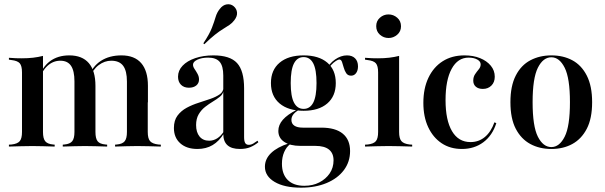

<svg xmlns="http://www.w3.org/2000/svg" viewBox="-20 -687 2838 900"><path d="M132.3 -2.4Q104.8 -2.4 79.4 -1.6Q54 -0.8 21.8 0V-8.9L34.7 -9.7Q62.1 -12.9 72.6 -25.4Q83.1 -37.9 83.1 -68.5V-207.3H181.5V-68.5Q181.5 -37.9 191.9 -25Q202.4 -12.1 228.2 -9.7L236.3 -8.9V0Q205.6 -0.8 181.9 -1.6Q158.1 -2.4 132.3 -2.4ZM83.1 -207.3V-347.6Q83.1 -378.2 72.6 -390.3Q62.1 -402.4 33.1 -405.6L21.8 -407.3V-416.1Q41.9 -414.5 55.2 -414.1Q68.5 -413.7 82.3 -413.7Q110.5 -413.7 135.1 -416.5Q159.7 -419.4 181.5 -425V-416.1V-207.3ZM329 -207.3V-305.6Q329 -354.8 312.9 -378.6Q296.8 -402.4 262.9 -402.4Q229 -402.4 202.8 -378.6Q176.6 -354.8 158.1 -306.5L155.6 -310.5Q176.6 -371.8 213.7 -399.6Q250.8 -427.4 304.8 -427.4Q365.3 -427.4 396.4 -391.1Q427.4 -354.8 427.4 -284.7V-207.3ZM378.2 -2.4Q352.4 -2.4 328.6 -1.6Q304.8 -0.8 274.2 0V-8.9L282.3 -9.7Q308.1 -12.1 318.5 -25Q329 -37.9 329 -68.5V-207.3H427.4V-68.5Q427.4 -37.9 437.5 -25Q447.6 -12.1 474.2 -9.7L482.3 -8.9V0Q451.6 -0.8 427.8 -1.6Q404 -2.4 378.2 -2.4ZM575 -207.3V-304.8Q575 -354.8 557.3 -378.6Q539.5 -402.4 501.6 -402.4Q470.2 -402.4 442.7 -381.9Q415.3 -361.3 396.8 -317.7L393.5 -323.4Q412.9 -375.8 452.8 -401.6Q492.7 -427.4 549.2 -427.4Q610.5 -427.4 641.9 -391.1Q673.4 -354.8 673.4 -284.7V-207.3ZM623.4 -2.4Q598.4 -2.4 574.2 -1.6Q550 -0.8 519.4 0V-8.9L528.2 -9.7Q554 -12.1 564.5 -25Q575 -37.9 575 -68.5V-207.3H672.6V-68.5Q672.6 -37.9 683.5 -25.4Q694.4 -12.9 721.8 -9.7L733.9 -8.9V0Q702.4 -0.8 677 -1.6Q651.6 -2.4 623.4 -2.4Z M1026.6 -207.3V-333.1Q1026.6 -377.4 1009.7 -397.2Q992.7 -416.9 955.6 -416.9Q925.8 -416.9 905.2 -407.3Q884.7 -397.6 884.7 -383.9Q884.7 -374.2 891.9 -363.7Q899.2 -353.2 906 -340.7Q912.9 -328.2 912.9 -314.5Q912.9 -296.8 900 -286.3Q887.1 -275.8 865.3 -275.8Q841.9 -275.8 828.2 -289.9Q814.5 -304 814.5 -327.4Q814.5 -356.5 835.9 -379Q857.3 -401.6 895.2 -414.5Q933.1 -427.4 980.6 -427.4Q1058.1 -427.4 1091.1 -391.5Q1124.2 -355.6 1124.2 -272.6V-207.3ZM905.6 11.3Q854.8 11.3 825 -15.3Q795.2 -41.9 795.2 -87.1Q795.2 -122.6 812.1 -145.2Q829 -167.7 855.2 -181.9Q881.5 -196 910.9 -205.2Q940.3 -214.5 966.9 -223.8Q993.5 -233.1 1010.5 -245.2Q1027.4 -257.3 1027.4 -277.4V-260.5Q1025 -245.2 1010.5 -233.5Q996 -221.8 977.8 -210.9Q959.7 -200 941.5 -185.9Q923.4 -171.8 911.3 -151.2Q899.2 -130.6 899.2 -100.8Q899.2 -66.9 915.3 -47.2Q931.5 -27.4 960.5 -27.4Q980.6 -27.4 998.4 -38.7Q1016.1 -50 1029.8 -71.8V-62.1Q1007.3 -25 976.6 -6.9Q946 11.3 905.6 11.3ZM1124.2 -44.4Q1124.2 -25 1129.4 -16.5Q1134.7 -8.1 1146 -8.1Q1157.3 -8.1 1167.7 -14.5Q1178.2 -21 1187.1 -27.4L1191.1 -20.2Q1173.4 -5.6 1153.2 2.8Q1133.1 11.3 1104.8 11.3Q1065.3 11.3 1046 -6.5Q1026.6 -24.2 1026.6 -59.7V-207.3H1124.2ZM937.9 -479.8 933.1 -483.9Q962.1 -527.4 973.4 -556.9Q984.7 -586.3 990.7 -607.3Q996.8 -628.2 1009.7 -644.4Q1024.2 -663.7 1042.7 -666.5Q1061.3 -669.4 1075 -658.1Q1089.5 -646 1091.1 -628.2Q1092.7 -610.5 1078.2 -591.9Q1068.5 -579 1055.6 -570.2Q1042.7 -561.3 1025.8 -551.2Q1008.9 -541.1 987.5 -524.2Q966.1 -507.3 937.9 -479.8Z M1391.1 192.7Q1312.9 192.7 1267.3 165.7Q1221.8 138.7 1221.8 94.4Q1221.8 58.1 1250.8 30.2Q1279.8 2.4 1334.7 -15.3L1340.3 -11.3Q1322.6 1.6 1312.1 25.8Q1301.6 50 1301.6 80.6Q1301.6 129.8 1329 156.9Q1356.5 183.9 1406.5 183.9Q1446 183.9 1476.6 168.1Q1507.3 152.4 1525.4 125.8Q1543.5 99.2 1543.5 64.5Q1543.5 31.5 1522.2 14.1Q1500.8 -3.2 1458.1 -3.2H1387.9Q1340.3 -3.2 1312.5 -21.8Q1284.7 -40.3 1284.7 -73.4Q1284.7 -101.6 1306 -125.8Q1327.4 -150 1370.2 -171.8L1378.2 -170.2Q1361.3 -159.7 1353.6 -148.8Q1346 -137.9 1346 -125Q1346 -107.3 1359.7 -98Q1373.4 -88.7 1399.2 -88.7H1486.3Q1552.4 -88.7 1586.7 -60.5Q1621 -32.3 1621 21Q1621 71.8 1591.9 110.5Q1562.9 149.2 1510.9 171Q1458.9 192.7 1391.1 192.7ZM1403.2 -167.7Q1331.5 -167.7 1290.7 -202Q1250 -236.3 1250 -297.6Q1250 -358.9 1290.7 -393.1Q1331.5 -427.4 1403.2 -427.4Q1474.2 -427.4 1514.1 -393.5Q1554 -359.7 1554 -297.6Q1554 -236.3 1514.1 -202Q1474.2 -167.7 1403.2 -167.7ZM1403.2 -176.6Q1433.1 -176.6 1448.4 -206Q1463.7 -235.5 1463.7 -297.6Q1463.7 -360.5 1448.4 -389.9Q1433.1 -419.4 1403.2 -419.4Q1373.4 -419.4 1358.1 -389.9Q1342.7 -360.5 1342.7 -297.6Q1342.7 -235.5 1358.1 -206Q1373.4 -176.6 1403.2 -176.6ZM1625.8 -332.3Q1610.5 -332.3 1602.8 -344Q1595.2 -355.6 1591.1 -370.6Q1587.1 -385.5 1583.1 -396.8Q1579 -408.1 1570.2 -408.1Q1565.3 -408.1 1554.4 -401.2Q1543.5 -394.4 1532.3 -382.3Q1521 -370.2 1514.5 -353.2L1509.7 -358.9Q1522.6 -388.7 1550.4 -408.1Q1578.2 -427.4 1606.5 -427.4Q1630.6 -427.4 1644.4 -413.7Q1658.1 -400 1658.1 -375.8Q1658.1 -356.5 1649.2 -344.4Q1640.3 -332.3 1625.8 -332.3Z M1752.4 -207.3V-347.6Q1752.4 -378.2 1741.9 -390.3Q1731.5 -402.4 1702.4 -405.6L1691.1 -407.3V-416.1Q1711.3 -414.5 1724.6 -414.1Q1737.9 -413.7 1751.6 -413.7Q1779.8 -413.7 1804.4 -416.5Q1829 -419.4 1850.8 -425V-416.1V-207.3ZM1801.6 -2.4Q1774.2 -2.4 1748.8 -1.6Q1723.4 -0.8 1691.1 0V-8.9L1704 -9.7Q1731.5 -12.9 1741.9 -25.4Q1752.4 -37.9 1752.4 -68.5V-207.3H1850.8V-68.5Q1850.8 -37.9 1861.7 -25.4Q1872.6 -12.9 1900 -9.7L1912.1 -8.9V0Q1879.8 -0.8 1854.4 -1.6Q1829 -2.4 1801.6 -2.4ZM1801.6 -508.9Q1778.2 -508.9 1760.9 -524.2Q1743.5 -539.5 1743.5 -564.5Q1743.5 -588.7 1760.9 -604Q1778.2 -619.4 1800.8 -619.4Q1824.2 -619.4 1841.9 -604Q1859.7 -588.7 1859.7 -563.7Q1859.7 -539.5 1841.9 -524.2Q1824.2 -508.9 1801.6 -508.9Z M2145.2 11.3Q2090.3 11.3 2050 -15.7Q2009.7 -42.7 1987.1 -91.1Q1964.5 -139.5 1964.5 -204.8Q1964.5 -272.6 1988.3 -322.6Q2012.1 -372.6 2055.2 -400Q2098.4 -427.4 2157.3 -427.4Q2198.4 -427.4 2230.2 -414.5Q2262.1 -401.6 2280.6 -379Q2299.2 -356.5 2299.2 -327.4Q2299.2 -301.6 2283.5 -285.9Q2267.7 -270.2 2243.5 -270.2Q2222.6 -270.2 2210.5 -280.6Q2198.4 -291.1 2198.4 -308.9Q2198.4 -326.6 2206.9 -339.1Q2215.3 -351.6 2224.2 -362.1Q2233.1 -372.6 2233.1 -385.5Q2233.1 -399.2 2216.9 -408.1Q2200.8 -416.9 2176.6 -416.9Q2125.8 -416.9 2097.2 -364.5Q2068.5 -312.1 2068.5 -217.7Q2068.5 -123.4 2098.8 -72.2Q2129 -21 2185.5 -21Q2224.2 -21 2252.8 -44.8Q2281.5 -68.5 2297.6 -113.7L2306.5 -109.7Q2287.9 -51.6 2245.6 -20.2Q2203.2 11.3 2145.2 11.3Z M2564.5 11.3Q2508.9 11.3 2465.7 -12.1Q2422.6 -35.5 2397.6 -83.5Q2372.6 -131.5 2372.6 -208.1Q2372.6 -283.9 2397.6 -332.7Q2422.6 -381.5 2466.1 -404.4Q2509.7 -427.4 2564.5 -427.4Q2620.2 -427.4 2662.9 -404.4Q2705.6 -381.5 2730.6 -332.7Q2755.6 -283.9 2755.6 -208.1Q2755.6 -131.5 2730.6 -83.5Q2705.6 -35.5 2662.9 -12.1Q2620.2 11.3 2564.5 11.3ZM2564.5 2.4Q2602.4 2.4 2627 -46.4Q2651.6 -95.2 2651.6 -208.1Q2651.6 -320.2 2627 -369.4Q2602.4 -418.5 2564.5 -418.5Q2525.8 -418.5 2501.2 -369.4Q2476.6 -320.2 2476.6 -208.1Q2476.6 -95.2 2501.2 -46.4Q2525.8 2.4 2564.5 2.4Z"/></svg>

Font: Playfair 144pt SemiCondensed SemiBold
Style: Regular
Weight: 600
Width: 4
Designer: Claus Eggers Sørensen
Foundry: Claus Eggers Sørensen
Version: Version 2.203